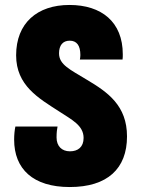

<svg xmlns="http://www.w3.org/2000/svg" viewBox="-20 -744 570 774"><path d="M261 10C413 10 492 -64 492 -194C492 -318 415 -372 331 -422C262 -464 218 -483 218 -529C218 -561 233 -580 261 -580C289 -580 304 -561 304 -522C304 -516 303 -509 302 -504H474C475 -509 475 -518 475 -525C475 -656 389 -724 260 -724C130 -724 45 -651 45 -521C45 -399 136 -348 218 -295C268 -262 317 -239 317 -188C317 -151 294 -134 262 -134C229 -134 208 -155 208 -190C208 -211 210 -224 212 -234H42C39 -220 37 -201 37 -181C37 -63 113 10 261 10Z"/></svg>

Font: Noto Sans Georgian Condensed Black
Style: Regular
Weight: 900
Width: 3
Designer: Monotype Design Team, Akaki Razmadze
Foundry: Google LLC
Version: Version 2.005